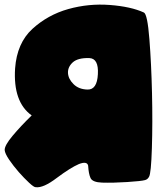

<svg xmlns="http://www.w3.org/2000/svg" viewBox="-20 -799 703 819"><path d="M290 -532.7Q312 -552.7 360.8 -551.3Q401.4 -549.8 397.5 -482.4Q394 -415.5 353 -417Q315.9 -418 293.9 -439.9Q271.5 -461.9 270 -487.3Q268.6 -512.7 290 -532.7ZM19 -117.7Q37.1 -91.3 60.1 -64.9Q83 -39.1 104 -19.5Q125 0 132.3 -0.5Q164.6 3.9 222.2 -40Q280.3 -83.5 316.4 -99.1Q351.6 -112.8 356 -92.3Q357.9 -57.6 366.2 -39.6Q374.5 -21.5 415.5 -20Q462.9 -18.6 522.9 -22.5Q583 -26.4 598.6 -30.8Q609.9 -33.7 615.7 -44.9Q624.5 -58.6 627.9 -167.5Q631.3 -275.4 628.4 -401.9Q625.5 -527.8 617.2 -632.8Q608.9 -738.3 593.8 -745.6Q538.6 -771 448.2 -777.8Q358.4 -784.7 271 -760.3Q184.1 -735.8 118.2 -675.8Q52.2 -615.2 44.4 -507.3Q35.2 -363.8 115.2 -306.6Q68.4 -261.2 33.7 -219.7Q-1 -178.2 0 -158.7Q1 -144.5 19 -117.7Z"/></svg>

Font: ARCO
Style: Regular
Weight: 700
Designer: Rafael Olivo Díaz, Denis Ignatov
Foundry: Rafael Olivo Díaz
Version: Version 1.10 March 1, 2019